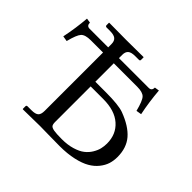

<svg xmlns="http://www.w3.org/2000/svg" viewBox="-153 -830 1017 1017"><g transform="rotate(45 355.0 -322.0)"><path d="M522.9 -549.8H299.8V-575.2C299.8 -589.8 303.9 -600.7 312 -607.7C320.1 -614.7 334.1 -618.2 354 -618.2H380.9C386.4 -618.2 389.2 -620.8 389.2 -626V-645L387.2 -646L257.8 -645C231.8 -645 189.8 -645.3 131.8 -646L129.9 -645V-626C129.9 -623.7 130.8 -621.8 132.6 -620.4C134.4 -618.9 136.2 -618.2 138.2 -618.2H165C184.2 -618.2 198.1 -614.7 206.5 -607.7C215 -600.7 219.2 -589.5 219.2 -574.2V-549.8H80.1C65.4 -549.8 58.1 -557.9 58.1 -574.2L32.2 -578.1C28.3 -528 20.8 -476.2 9.8 -422.9L40 -418C50.1 -458 60.4 -483.6 70.8 -494.6C81.2 -505.7 100.3 -511.2 127.9 -511.2H219.2V-74.2C219.2 -56.6 215.5 -44.4 208 -37.4C200.5 -30.4 186.8 -26.9 167 -26.9H138.2C132.6 -26.9 129.9 -24.3 129.9 -19V0L131.8 2L258.8 0C275.7 0 296.6 0.3 321.5 1C346.4 1.6 375 2 407.2 2C445.6 2 480 -1.5 510.3 -8.3C540.5 -15.1 565.2 -24.1 584.2 -35.2C603.3 -46.2 619 -59.5 631.3 -75C643.7 -90.4 652.4 -106.2 657.5 -122.3C662.5 -138.4 665 -155.6 665 -173.8C665 -219.4 652.6 -256.8 627.7 -285.9C602.8 -315 564.3 -339.4 512.2 -358.9C486.5 -368.3 442.1 -373 378.9 -373H299.8V-511.2H475.1C502.8 -511.2 521.8 -505.7 532.2 -494.6C542.6 -483.6 552.9 -458 563 -418L592.8 -422.9C582.4 -473.6 575 -525.4 570.8 -578.1L544.9 -574.2C544.9 -557.9 537.6 -549.8 522.9 -549.8ZM299.8 -337.9H394C451.7 -337.9 496.3 -324 527.8 -296.1C559.4 -268.3 575.2 -231.3 575.2 -185.1C575.2 -171.7 573.6 -158.5 570.6 -145.5C567.5 -132.5 561.7 -119 553.2 -105C544.8 -91 533.9 -78.8 520.5 -68.4C507.2 -57.9 489.2 -49.3 466.6 -42.5C443.9 -35.6 418.1 -32.2 389.2 -32.2C361.2 -32.2 341.1 -33.4 329.1 -35.6C317.1 -37.9 309.2 -41.5 305.4 -46.4C301.7 -51.3 299.8 -59.7 299.8 -71.8Z"/></g></svg>

Font: Linux Biolinum G
Style: Bold
Weight: 700
Designer: Philipp H. Poll
Foundry: Philipp H. Poll
Version: Version 1.1.0